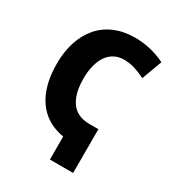

<svg xmlns="http://www.w3.org/2000/svg" viewBox="-174 -831 860 938"><g transform="rotate(30 256.0 -362.0)"><path d="M315 -724Q358 -724 401 -714Q444 -704 484 -684L442 -570Q413 -585 382.5 -594.5Q352 -604 321 -604Q290 -604 266 -591Q242 -578 226 -554Q210 -530 202 -497Q194 -464 194 -424Q194 -367 209.5 -327Q225 -287 255 -267Q285 -247 330 -247H381V0H250V-130Q184 -141 138.5 -178Q93 -215 69 -277Q45 -339 45 -424Q45 -490 62.5 -545Q80 -600 114.5 -640.5Q149 -681 199.5 -702.5Q250 -724 315 -724Z"/></g></svg>

Font: Noto Sans Display Condensed
Style: Bold
Weight: 700
Width: 3
Designer: Monotype Design Team
Foundry: Monotype Imaging Inc.
Version: Version 2.003